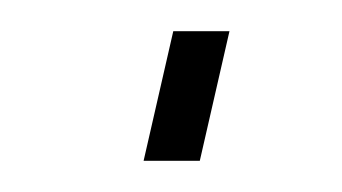

<svg xmlns="http://www.w3.org/2000/svg" viewBox="-20 -103 219 123"><path d="M72 0 91 -83H127L108 0Z"/></svg>

Font: Titillium Web ExtraLight
Style: Italic
Weight: 275
Italic angle: -13°
Version: Version 1.002;PS 57.000;hotconv 1.0.70;makeotf.lib2.5.55311